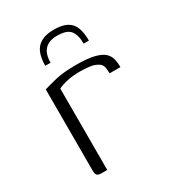

<svg xmlns="http://www.w3.org/2000/svg" viewBox="-142 -642 655 724"><g transform="rotate(-30 185.5 -279.5)"><path d="M202 -559Q239 -559 259.5 -547.5Q280 -536 288.5 -513.5Q297 -491 297 -457H274Q274 -495 259 -514Q244 -533 202 -533Q166 -533 148 -514Q130 -495 130 -457H107Q107 -491 116.5 -513.5Q126 -536 147.5 -547.5Q169 -559 202 -559ZM113 0H86Q75 0 69.5 -5Q64 -10 64 -24V-379Q84 -385 118.5 -393.5Q153 -402 208 -402Q257 -402 286 -395Q315 -388 328.5 -375.5Q342 -363 346 -346.5Q350 -330 350 -311H303L302 -325Q302 -348 286.5 -358Q271 -368 250 -370.5Q229 -373 208 -373Q177 -373 152.5 -367.5Q128 -362 113 -354Z"/></g></svg>

Font: Genos Thin Light
Style: Regular
Weight: 300
Version: Version 1.010